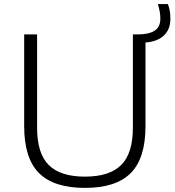

<svg xmlns="http://www.w3.org/2000/svg" viewBox="-20 -908 852 937"><path d="M394.5 9Q243 9 170.5 -63.2Q98 -135.5 98 -292V-740H161V-285Q161 -159 218 -102.5Q275 -46 394.5 -46Q514 -46 571.2 -102.5Q628.5 -159 628.5 -285V-740H652.5Q706 -740 734.2 -758Q762.5 -776 762.5 -817Q762.5 -837 759.2 -853.2Q756 -869.5 750.5 -888H799.5Q806 -870 808.8 -853.5Q811.5 -837 811.5 -815.5Q811.5 -765 780 -735Q748.5 -705 690 -700.5V-292Q690 -135.5 618 -63.2Q546 9 394.5 9Z"/></svg>

Font: Encode Sans Exp Lt
Style: Regular
Weight: 300
Width: 7
Designer: Multiple Designers
Foundry: Impallari Type
Version: Version 3.002; ttfautohint (v1.8.3) -l 8 -r 50 -G 200 -x 14 